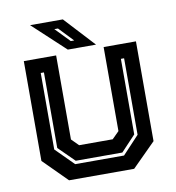

<svg xmlns="http://www.w3.org/2000/svg" viewBox="-78 -758 758 828"><g transform="rotate(-10 300.5 -344.0)"><path d="M158 0 55 -103V-540H196.5V-172L227 -141.5H374L404.5 -172V-540H546V-103L443 0ZM196 -64H410L483 -142V-477H469V-146L405 -78H201L132 -146V-477H118V-142ZM374 -556H250.5L108.5 -688H252ZM284.5 -590 224.5 -653H208.5L269.5 -590Z"/></g></svg>

Font: Tourney Thin
Style: Bold
Weight: 700
Version: Version 1.015